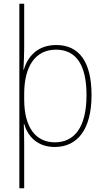

<svg xmlns="http://www.w3.org/2000/svg" viewBox="-20 -780 564 1032"><path d="M472 -269C472 -447 406 -538 282 -538C181 -538 128 -475 108 -405H106C108 -441 110 -491 110 -523V-760H84V232H110V-4C110 -42 109 -80 108 -113H110C129 -49 179 10 274 10C397 10 472 -85 472 -269ZM445 -269C445 -93 378 -15 275 -15C175 -15 110 -91 110 -246V-275C110 -424 170 -513 281 -513C390 -513 445 -430 445 -269Z"/></svg>

Font: Noto Sans Sinhala SemiCondensed Thin
Style: Regular
Weight: 100
Width: 4
Designer: Jelle Bosma - Monotype Design Team
Foundry: Monotype Imaging Inc.
Version: Version 2.006